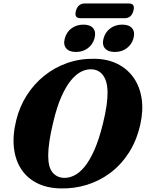

<svg xmlns="http://www.w3.org/2000/svg" viewBox="-20 -1043 821 1076"><path d="M509.5 -713.6Q583.4 -712.6 638.9 -684.6Q694.5 -656.7 729 -607.2Q763.5 -557.8 773.7 -491Q783.9 -424.3 766.2 -345.2Q745.9 -255.2 702.3 -187.4Q658.7 -119.6 598.4 -74.3Q538.1 -29.1 466.7 -7.1Q395.4 14.8 319.1 12.9Q244.8 11.5 189 -16.1Q133.2 -43.7 99.7 -94Q66.2 -144.2 58.1 -214.2Q50 -284.1 71.1 -369.9Q89.6 -445 129.7 -508.2Q169.8 -571.4 227.6 -618.1Q285.3 -664.8 356.8 -689.9Q428.3 -715 509.5 -713.6ZM338.3 -46.2Q365.9 -45.2 395.3 -59.2Q424.6 -73.2 453.4 -107.8Q482.2 -142.4 508.8 -202.2Q535.3 -262.1 557.3 -352Q570.8 -406.8 576.9 -449.3Q582.9 -491.8 582.7 -524.3Q582.5 -568.1 571.2 -596.2Q559.8 -624.3 540.4 -638.7Q521 -653 495.6 -654.4Q466.1 -656.6 435.9 -641.8Q405.8 -627 377.5 -592.5Q349.3 -558 324.1 -501.4Q299 -444.8 279.5 -363.1Q264 -300.2 257.1 -253Q250.2 -205.8 250.1 -171.9Q250.1 -106.3 274.1 -77Q298.2 -47.8 338.3 -46.2ZM405.9 -751.8Q367.8 -751.8 350.8 -772.3Q333.7 -792.8 343.2 -828Q352.8 -863.7 381 -884.3Q409.2 -905 447.4 -905Q485.9 -905 502.5 -884.3Q519.2 -863.7 509.6 -828Q500 -793.6 472.2 -772.7Q444.4 -751.8 405.9 -751.8ZM623.4 -751.8Q585.3 -751.8 568 -772.3Q550.8 -792.8 560.4 -828Q570 -863.3 598.2 -884.1Q626.4 -905 664.5 -905Q703.8 -905 720.6 -884.3Q737.5 -863.7 727.9 -828Q718.4 -793.6 690.3 -772.7Q662.3 -751.8 623.4 -751.8ZM405.4 -982Q411.4 -1003.2 423.8 -1013.3Q436.2 -1023.4 453.6 -1023.4H702.8Q720.2 -1023.4 726.8 -1013.5Q733.4 -1003.6 727.5 -982.4Q721.9 -961.2 709.5 -951.1Q697.2 -941.1 679.7 -941.1H430.5Q413.1 -941.1 406.5 -951.1Q399.9 -961.2 405.4 -982Z"/></svg>

Font: Fraunces
Style: Italic
Weight: 900
Italic angle: -16°
Version: Version 1.000;[0bf87f6ff]